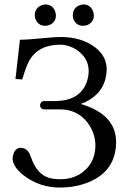

<svg xmlns="http://www.w3.org/2000/svg" viewBox="-20 -823 582 855"><path d="M248 -24.9Q324.2 -24.9 369.6 -76.2Q404.8 -116.7 404.8 -175.8Q404.8 -231.4 367.2 -280.3Q322.3 -335.4 249 -335.9H175.8Q159.2 -337.9 158.2 -354Q159.7 -371.6 175.8 -373H223.1Q334.5 -373 365.7 -456.1Q374.5 -480.5 375 -505.9Q375 -565.4 319.8 -602.1Q286.1 -623.5 249 -624Q148.9 -624 108.9 -550.3Q95.2 -524.4 79.1 -469.2L48.8 -471.2L68.8 -646Q103 -646 203.1 -655.8Q229.5 -658.2 251 -658.2Q345.2 -658.2 406.7 -609.9Q454.6 -570.8 455.1 -516.1Q453.6 -403.3 339.8 -359.9Q495.6 -314 497.1 -191.9Q497.1 -61.5 373.5 -11.2Q315.4 12.2 245.1 12.2Q154.8 11.7 84 -43Q36.6 -80.6 36.1 -118.2Q40.5 -161.6 69.8 -165Q99.1 -165 112.3 -137.2Q115.7 -129.4 119.1 -120.1Q143.6 -48.8 196.3 -31.7Q219.2 -24.9 248 -24.9ZM134.8 -754.9Q134.8 -785.2 162.1 -798.3Q171.9 -802.7 182.1 -803.2Q211.9 -803.2 224.6 -774.9Q228.5 -764.6 229 -754.9Q229 -724.1 200.7 -711.9Q191.4 -708.5 182.1 -708Q151.4 -708 138.7 -736.3Q134.8 -745.6 134.8 -754.9ZM304.2 -754.9Q304.2 -785.2 331.1 -798.3Q340.8 -802.7 351.1 -803.2Q380.9 -803.2 393.6 -774.9Q397.5 -764.6 397.9 -754.9Q397.9 -724.1 369.6 -711.9Q360.4 -708.5 351.1 -708Q320.3 -708 307.6 -736.3Q304.2 -745.6 304.2 -754.9Z"/></svg>

Font: Linux Biolinum Capitals O
Style: Small Caps
Weight: 400
Designer: Philipp H. Poll
Foundry: Philipp H. Poll
Version: Version 1.0.4